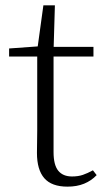

<svg xmlns="http://www.w3.org/2000/svg" viewBox="-20 -683 397 717"><path d="M149 -472V-508H329V-472ZM232 14Q173 14 145.5 -17.5Q118 -49 118 -112Q118 -135 118.5 -152.5Q119 -170 119 -196V-472H14V-502L139 -511L119 -496L142 -663H185L180 -493V-481V-115Q180 -67 197.5 -45.5Q215 -24 249 -24Q272 -24 289.5 -30Q307 -36 327 -47L341 -29Q321 -8 294 3Q267 14 232 14Z"/></svg>

Font: Noto Serif KR ExtraLight ExtraLight
Style: Regular
Weight: 250
Version: Version 2.003-H1;hotconv 1.1.1;makeotfexe 2.6.0